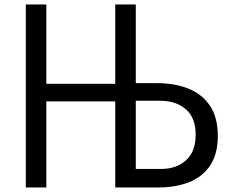

<svg xmlns="http://www.w3.org/2000/svg" viewBox="-20 -805 1040 850"><path d="M94.2 24.9V-785.2H185.1V-434.1H490.2V-785.2H581.1V-437H673.8Q753.9 -437 814.9 -412.4Q876 -387.7 910.2 -335.9Q944.3 -284.2 944.3 -203.1Q944.3 -124.5 911.4 -74Q878.4 -23.4 819.1 0.7Q759.8 24.9 681.2 24.9H490.2V-356H185.1V24.9ZM581.1 -57.1H693.8Q760.3 -57.1 803.2 -95.2Q846.2 -133.3 846.2 -208.5Q846.2 -284.2 802.5 -321.5Q758.8 -358.9 689.9 -358.9H581.1Z"/></svg>

Font: BIZ UDPGothic
Style: Regular
Weight: 400
Designer: TypeBank Co., Ltd.
Foundry: Morisawa Inc.
Version: Version 1.051